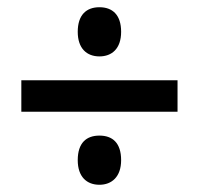

<svg xmlns="http://www.w3.org/2000/svg" viewBox="-20 -618 551 531"><path d="M255 -462C289 -462 315 -483 315 -530C315 -577 291 -598 255 -598C219 -598 195 -577 195 -530C195 -484 220 -462 255 -462ZM39 -309H471V-396H39ZM255 -107C289 -107 315 -129 315 -175C315 -223 291 -243 255 -243C219 -243 195 -223 195 -175C195 -129 220 -107 255 -107Z"/></svg>

Font: Noto Sans UI SemiCondensed Medium
Style: Regular
Weight: 500
Width: 4
Designer: Monotype Design Team
Foundry: Monotype Imaging Inc.
Version: Version 1.901